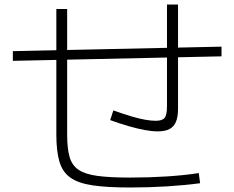

<svg xmlns="http://www.w3.org/2000/svg" viewBox="-20 -812 1040 852"><path d="M557 20Q455 20 391 10.5Q327 1 292 -24Q257 -49 243.5 -95.5Q230 -142 230 -215V-772H278V-215Q278 -154 288.5 -116.5Q299 -79 328 -59Q357 -39 412 -31.5Q467 -24 557 -24Q640 -24 719 -29Q798 -34 862 -44L868 1Q802 10 721.5 15Q641 20 557 20ZM37 -542V-585L963 -605V-562ZM680 -229Q654 -229 622 -235Q590 -241 551.5 -252Q513 -263 469 -279L483 -322Q531 -305 565 -295Q599 -285 625 -280.5Q651 -276 671 -276Q700 -276 710.5 -289Q721 -302 721 -341V-792H770V-329Q770 -294 761 -272Q752 -250 732.5 -239.5Q713 -229 680 -229Z"/></svg>

Font: M PLUS 1 Light
Style: Regular
Weight: 300
Designer: Coji Morishita
Foundry: UNDERFOREST DESIGN
Version: Version 1.001